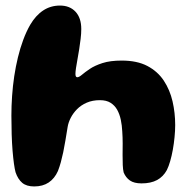

<svg xmlns="http://www.w3.org/2000/svg" viewBox="-20 -646 699 691"><path d="M103 25Q75.5 25 60 12Q44.5 -1 36 -26Q33 -37 30.2 -56.8Q27.5 -76.5 25.2 -103.5Q23 -130.5 22 -162.5Q21 -194.5 21 -230Q21 -264.5 23.5 -300.5Q26 -336.5 31.2 -371.5Q36.5 -406.5 44.5 -439.5Q52.5 -472.5 63.5 -502.2Q74.5 -532 88.5 -556.5Q108.5 -590.5 135.2 -608.2Q162 -626 196 -626Q231 -626 251.8 -603.8Q272.5 -581.5 272.5 -541.5Q272.5 -525 270.2 -506.2Q268 -487.5 265 -468.8Q262 -450 258.8 -432.5Q255.5 -415 253.5 -401.2Q251.5 -387.5 251.5 -380Q251.5 -368 258 -368Q264.5 -368 275 -377Q285.5 -386 303.2 -398Q321 -410 348.8 -419Q376.5 -428 418 -428Q473.5 -428 510.5 -408.5Q547.5 -389 569.5 -355.8Q591.5 -322.5 601 -281.2Q610.5 -240 610.5 -196Q610.5 -175.5 608.2 -152.5Q606 -129.5 602 -107.2Q598 -85 592.5 -66Q587 -47 580.5 -34Q567.5 -10 545.2 2Q523 14 489.5 14Q462.5 14 447.5 3.5Q432.5 -7 425 -25.5Q422.5 -36 421.8 -52Q421 -68 421.2 -88Q421.5 -108 421.5 -129.8Q421.5 -151.5 420 -173Q419 -194.5 414.8 -214.8Q410.5 -235 401.8 -250.8Q393 -266.5 378 -276Q363 -285.5 339.5 -285.5Q313 -285.5 292.2 -276.5Q271.5 -267.5 257.2 -253Q243 -238.5 234.5 -221.8Q226 -205 223.5 -189.5Q219 -162 215.2 -139.2Q211.5 -116.5 207.5 -97.8Q203.5 -79 199 -62.5Q194.5 -46 188.5 -30.5Q176.5 -3.5 155.2 10.8Q134 25 103 25Z"/></svg>

Font: Gluten SemiBold
Style: Regular
Weight: 600
Designer: Tyler Finck
Foundry: Etcetera Type Company
Version: Version 1.300